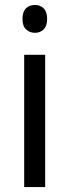

<svg xmlns="http://www.w3.org/2000/svg" viewBox="-20 -758 281 778"><path d="M122 -738Q143 -738 157 -724Q171 -710 171 -681Q171 -653 157 -639Q143 -625 122 -625Q100 -625 85.5 -639Q71 -653 71 -681Q71 -710 85 -724Q99 -738 122 -738ZM163 -536V0H78V-536Z"/></svg>

Font: Noto Sans SemiCondensed
Style: Regular
Weight: 400
Width: 4
Designer: Monotype Design Team
Foundry: Monotype Imaging Inc.
Version: Version 2.013; ttfautohint (v1.8.4.7-5d5b)